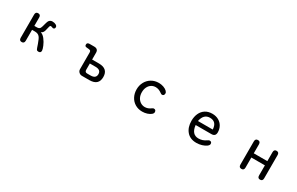

<svg xmlns="http://www.w3.org/2000/svg" viewBox="177 -1742 4645 3006"><g transform="rotate(30 2500.0 -239.5)"><path d="M504.9 -318.4Q519.5 -339.8 541 -428.7Q558.6 -499 619.1 -499Q656.2 -499 682.1 -483.9Q708 -468.8 708 -448.2Q708 -411.1 673.8 -411.1Q668 -411.1 655.3 -418Q641.6 -423.8 633.8 -423.8Q616.2 -423.8 610.4 -394.5Q599.6 -344.7 592.3 -321.3Q585 -297.9 573.7 -283.7Q562.5 -269.5 541 -261.7Q584 -250 621.6 -201.7Q659.2 -153.3 681.6 -98.6Q704.1 -43.9 704.1 -19.5Q704.1 21.5 660.2 21.5Q636.7 21.5 627 5.9Q621.1 0 593.8 -83Q565.4 -165 543 -190.4Q515.6 -225.6 456.1 -225.6H405.3V-28.3Q405.3 21.5 359.4 21.5Q313.5 21.5 313.5 -28.3V-449.2Q313.5 -499 359.4 -499Q405.3 -499 405.3 -449.2V-296.9H450.2Q489.3 -296.9 504.9 -318.4Z M1741.2 -142.6Q1741.2 6.8 1577.1 7.8H1441.4Q1409.2 7.8 1386.2 -14.2Q1363.3 -36.1 1363.3 -67.4V-369.1Q1363.3 -395.5 1348.6 -402.8Q1334 -410.2 1304.7 -411.1Q1277.3 -412.1 1263.7 -418.5Q1250 -424.8 1250 -448.2Q1250 -485.4 1295.9 -485.4H1380.9Q1452.1 -484.4 1452.1 -416V-293H1577.1Q1741.2 -292 1741.2 -142.6ZM1496.1 -64.5H1554.7Q1652.3 -64.5 1652.3 -143.6Q1652.3 -221.7 1554.7 -221.7H1452.1V-107.4Q1452.1 -63.5 1496.1 -64.5Z M2711.9 -407.2Q2711.9 -362.3 2671.9 -362.3Q2661.1 -362.3 2637.7 -379.9Q2586.9 -417 2532.2 -417Q2489.3 -417 2455.1 -395Q2420.9 -373 2401.4 -333Q2381.8 -293 2381.8 -239.3Q2381.8 -186.5 2402.3 -146Q2422.9 -105.5 2458.5 -83Q2494.1 -60.5 2537.1 -60.5Q2592.8 -60.5 2644.5 -99.6Q2661.1 -112.3 2673.8 -112.3Q2714.8 -112.3 2714.8 -68.4Q2714.8 -46.9 2690.4 -26.4Q2666 -5.9 2625 7.8Q2584 21.5 2536.1 21.5Q2463.9 21.5 2407.2 -12.2Q2350.6 -45.9 2319.3 -105.5Q2288.1 -165 2288.1 -238.3Q2288.1 -311.5 2320.8 -371.1Q2353.5 -430.7 2411.1 -464.8Q2468.8 -499 2541 -499Q2586.9 -499 2626 -485.4Q2665 -471.7 2688.5 -450.2Q2711.9 -428.7 2711.9 -407.2Z M3510.7 -54.7Q3584 -54.7 3646.5 -99.6Q3668 -115.2 3681.6 -115.2Q3720.7 -115.2 3720.7 -76.2Q3720.7 -52.7 3690.9 -30.3Q3661.1 -7.8 3613.8 6.8Q3566.4 21.5 3515.6 21.5Q3402.3 21.5 3340.3 -50.8Q3278.3 -123 3278.3 -241.2Q3278.3 -316.4 3305.2 -375Q3332 -433.6 3383.8 -466.8Q3435.5 -500 3508.8 -500Q3574.2 -500 3624 -471.7Q3673.8 -443.4 3700.2 -395Q3726.6 -346.7 3726.6 -289.1Q3726.6 -215.8 3653.3 -215.8H3368.2Q3385.7 -54.7 3510.7 -54.7ZM3507.8 -426.8Q3395.5 -426.8 3368.2 -288.1H3635.7Q3628.9 -426.8 3507.8 -426.8Z M4623 -449.2Q4623 -500 4668 -500Q4714.8 -500 4714.8 -449.2V-28.3Q4714.8 21.5 4668 21.5Q4623 21.5 4623 -28.3V-210.9H4377.9V-28.3Q4377.9 21.5 4332 21.5Q4285.2 21.5 4285.2 -28.3V-449.2Q4285.2 -500 4332 -500Q4377.9 -500 4377.9 -449.2V-287.1H4623Z"/></g></svg>

Font: FakePearl
Style: Regular
Weight: 400
Version: Version 1.2